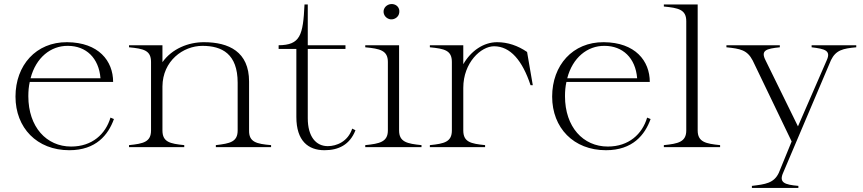

<svg xmlns="http://www.w3.org/2000/svg" viewBox="-20 -722 4236 942"><path d="M320 15C451 15 511 -60 539 -138L522 -145C498 -64 432 -3 329 -3C208 -3 119 -99 119 -250C119 -275 121 -298 126 -320H535C535 -423 464 -514 309 -515C157 -516 56 -402 56 -248C56 -95 161 15 320 15ZM130 -338C156 -439 229 -498 313 -497C402 -497 465 -438 473 -338Z M1202 -82V-322C1202 -468 1103 -515 980 -515C904 -515 824 -483 777 -417V-500H613V-490C685 -483 721 -475 721 -418V-82C721 -26 684 -17 613 -10V0H884V-10C814 -17 777 -25 777 -82V-298C778 -423 878 -497 973 -497C1069 -497 1146 -458 1146 -316V-82C1146 -26 1109 -18 1039 -10V0H1310V-10C1238 -16 1201 -25 1202 -82Z M1347 -482H1434V-148C1434 -31 1492 15 1572 15C1640 15 1696 -11 1724 -83L1708 -91C1687 -27 1631 -5 1588 -5C1530 -5 1490 -52 1490 -142V-482H1675V-500H1490V-700H1474C1467 -548 1453 -501 1347 -500Z M1772 -10V0H2048V-10C1978 -17 1938 -25 1938 -82V-500H1772V-490C1844 -483 1883 -475 1883 -418V-82C1883 -26 1843 -17 1772 -10ZM1939 -661C1942 -684 1926 -700 1906 -702C1886 -704 1865 -691 1862 -669C1860 -647 1876 -630 1896 -627C1916 -625 1937 -639 1939 -661Z M2253 -82V-291C2253 -415 2340 -495 2404 -495C2484 -495 2543 -425 2583 -304H2594L2566 -467C2521 -498 2471 -515 2419 -515C2353 -515 2291 -473 2253 -407V-500H2089V-490C2161 -483 2197 -475 2197 -418V-82C2197 -26 2160 -17 2089 -10V0H2360V-10C2290 -17 2253 -25 2253 -82Z M2953 15C3084 15 3144 -60 3172 -138L3155 -145C3131 -64 3065 -3 2962 -3C2841 -3 2752 -99 2752 -250C2752 -275 2754 -298 2759 -320H3168C3168 -423 3097 -514 2942 -515C2790 -516 2689 -402 2689 -248C2689 -95 2794 15 2953 15ZM2763 -338C2789 -439 2862 -498 2946 -497C3035 -497 3098 -438 3106 -338Z M3237 -10V0H3513V-10C3443 -17 3403 -25 3403 -82V-700H3237V-690C3309 -683 3347 -675 3347 -618V-82C3347 -26 3308 -17 3237 -10Z M3669 190V200H3897V190C3829 184 3800 174 3823 124L4057 -427C4081 -476 4115 -484 4181 -490V-500H3962V-490C4028 -482 4058 -474 4036 -426L3895 -102L3736 -426C3711 -475 3739 -483 3806 -490V-500H3544V-490C3612 -483 3646 -477 3673 -425L3864 -28L3801 126C3777 177 3735 182 3669 190Z"/></svg>

Font: Sprat Light
Style: Regular
Weight: 300
Designer: Ethan Nakache
Foundry: Collletttivo
Version: Version 2.000;Glyphs 3.2 (3217)